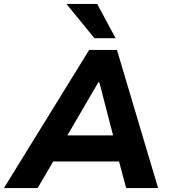

<svg xmlns="http://www.w3.org/2000/svg" viewBox="-52 -960 875 980"><path d="M-32 0 403 -705H545L755 0H592L540 -194L595 -136H179L253 -193L140 0ZM450 -540 272 -235 253 -269H565L534 -235L455 -540ZM430 -765 287 -940H444L538 -765Z"/></svg>

Font: Nunito Sans 7pt ExtraBold
Style: Italic
Weight: 800
Italic angle: -9°
Designer: Vernon Adams
Foundry: Vernon Adams
Version: Version 3.101;gftools[0.9.27]